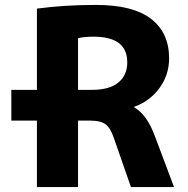

<svg xmlns="http://www.w3.org/2000/svg" viewBox="-20 -760 763 780"><path d="M130 -270H26V-395H130V-725Q239 -740 370 -740Q520 -740 593.5 -683.5Q667 -627 667 -523Q667 -456 628 -402.5Q589 -349 525 -326V-324Q577 -295 610 -205L687 0H512L443 -198Q429 -240 409 -255Q389 -270 347 -270H297V0H130ZM297 -395H354Q424 -395 460.5 -424.5Q497 -454 497 -507Q497 -611 360 -611Q324 -611 297 -605Z"/></svg>

Font: M PLUS 1p ExtraBold
Style: Regular
Weight: 800
Version: Version 1.062